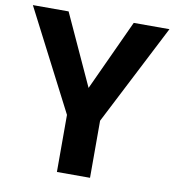

<svg xmlns="http://www.w3.org/2000/svg" viewBox="-88 -796 790 868"><g transform="rotate(10 306.5 -362.0)"><path d="M620 -724 383 -262V0H231V-262L-7 -724H157L306 -399L456 -724Z"/></g></svg>

Font: Freesentation 8 ExtraBold
Style: Regular
Weight: 800
Designer: glyphs from Roboto by Christian Robertson / Hangul glyphs from Noto Sans CJK(Source Han Sans) by Jang Soo-young and Kang
Foundry: PT&
Version: Version 2.001